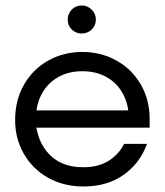

<svg xmlns="http://www.w3.org/2000/svg" viewBox="-20 -675 607 706"><path d="M35.6 -233.4Q35.6 -307.1 68.4 -364Q101.1 -420.9 157.5 -452.4Q213.9 -483.9 282.7 -483.9Q351.1 -483.9 407.7 -452.6Q464.4 -421.4 497.3 -365Q530.3 -308.6 530.3 -236.3V-205.6H113.8Q125.5 -139.2 169.4 -99.6Q213.4 -60.1 286.1 -60.1Q341.8 -60.1 379.2 -83.5Q416.5 -106.9 436.5 -146H520.5Q494.6 -74.2 434.1 -31.7Q373.5 10.7 287.1 10.7Q213.4 10.7 156.2 -21.7Q99.1 -54.2 67.4 -109.9Q35.6 -165.5 35.6 -233.4ZM451.7 -269Q445.8 -311 423.8 -343.8Q401.9 -376.5 365.7 -394.8Q329.6 -413.1 282.7 -413.1Q236.3 -413.1 200.2 -394.8Q164.1 -376.5 142.1 -343.8Q120.1 -311 113.8 -269ZM229 -603Q229 -624.5 243.7 -639.6Q258.3 -654.8 280.8 -654.8Q301.8 -654.8 317.1 -639.6Q332.5 -624.5 332.5 -603Q332.5 -581.5 317.4 -566.7Q302.2 -551.8 280.8 -551.8Q258.8 -551.8 243.9 -566.4Q229 -581.1 229 -603Z"/></svg>

Font: Glacial Indifference
Style: Regular
Weight: 400
Designer: Alfredo Marco Pradil
Foundry: Alfredo Marco Pradil
Version: Version 1.312